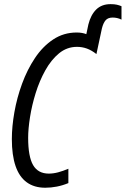

<svg xmlns="http://www.w3.org/2000/svg" viewBox="-20 -879 595 909"><path d="M194.3 9.8Q142.1 9.8 106.7 -15.9Q71.3 -41.5 53.7 -92.8Q36.1 -144 36.1 -220.7Q36.1 -279.3 48.1 -347.7Q60.1 -416 84.5 -482.7Q108.9 -549.3 145.5 -604.2Q182.1 -659.2 231.7 -692.1Q281.2 -725.1 343.3 -725.1Q356.4 -725.1 367.7 -723.1Q378.9 -721.2 388.7 -717.3L398.4 -763.2Q409.7 -808.6 435.5 -834Q461.4 -859.4 503.4 -859.4Q521.5 -859.4 533.2 -856.7Q544.9 -854 555.2 -849.6V-786.1Q544.4 -791.5 533.9 -793.7Q523.4 -795.9 513.7 -795.9Q491.2 -795.9 480 -783Q468.8 -770 462.4 -744.1L436.5 -623Q413.6 -641.1 391.1 -649.2Q368.7 -657.2 344.7 -657.2Q296.9 -657.2 259.5 -626.5Q222.2 -595.7 194.6 -546.1Q167 -496.6 148.9 -438.5Q130.9 -380.4 122.1 -324.5Q113.3 -268.6 113.3 -226.6Q113.3 -137.7 136.7 -97.4Q160.2 -57.1 210.9 -57.1Q232.4 -57.1 255.4 -63.2Q278.3 -69.3 303.7 -80.1V-12.2Q276.9 -1 249 4.4Q221.2 9.8 194.3 9.8Z"/></svg>

Font: Open Sans Condensed
Style: Italic
Weight: 400
Width: 3
Italic angle: -12°
Designer: Monotype Design Team
Foundry: Monotype Imaging Inc.
Version: Version 3.000